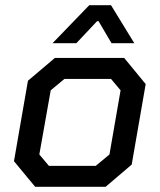

<svg xmlns="http://www.w3.org/2000/svg" viewBox="-20 -722 617 742"><path d="M34 -99 88 -410 192 -498H460L543 -397L489 -86L388 0H116ZM350 -81 403 -125 446 -373 409 -417H229L176 -373L132 -125L169 -81ZM325 -702H409L499 -555H411L361 -640H355L275 -555H183Z"/></svg>

Font: Chakra Petch Medium
Style: Italic
Weight: 500
Italic angle: -10°
Designer: Katatrad Aksorn Co.,Ltd.
Foundry: Cadson Demak Co.,Ltd.
Version: Version 1.000; ttfautohint (v1.6)